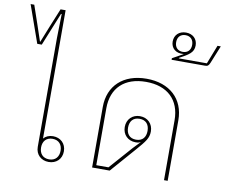

<svg xmlns="http://www.w3.org/2000/svg" viewBox="-115 -962 1280 1086"><g transform="rotate(10 525.5 -419.0)"><path d="M230 12C273 12 305 -17 305 -62C305 -107 273 -136 230 -136C207 -136 188 -127 176 -113V-850H147L104 -745L66 -650H64L32 -745L-4 -850H-25L51 -635H77L154 -825H158L155 -686V-62C155 -17 187 12 230 12ZM230 -3C193 -3 174 -28 174 -62C174 -96 193 -121 230 -121C267 -121 286 -96 286 -62C286 -28 267 -3 230 -3Z M478 0H579L705 -144C752 -198 770 -220 770 -258C770 -302 739 -333 695 -333C651 -333 620 -302 620 -258C620 -214 651 -183 695 -183C708 -183 717 -185 725 -190L684 -147L569 -17H499V-344C499 -461 572 -530 695 -530C818 -530 891 -461 891 -344V0H912V-348C912 -470 828 -548 695 -548C562 -548 478 -470 478 -348ZM695 -198C657 -198 639 -223 639 -258C639 -293 657 -318 695 -318C733 -318 751 -293 751 -258C751 -223 733 -198 695 -198Z M815 -678H1008C1022 -678 1028 -683 1035 -700L1076 -801H1057L1015 -693H854V-696C906 -724 935 -740 935 -781C935 -819 908 -844 869 -844C830 -844 803 -819 803 -781C803 -744 831 -717 876 -722V-721L815 -687ZM869 -733C841 -733 823 -751 823 -781C823 -811 841 -829 869 -829C897 -829 915 -811 915 -781C915 -751 897 -733 869 -733Z"/></g></svg>

Font: IBM Plex Thai Looped Thin
Style: Regular
Weight: 100
Designer: Mike Abbink, Paul van der Laan, Pieter van Rosmalen, Ben Mitchell, Mark Frömberg
Foundry: Bold Monday
Version: Version 1.0